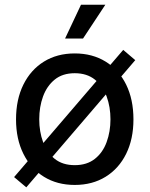

<svg xmlns="http://www.w3.org/2000/svg" viewBox="-20 -782 642 824"><path d="M300.8 11.7Q225.1 11.7 168.5 -23.4Q111.8 -58.6 80.3 -122.1Q48.8 -185.5 48.8 -269.5Q48.8 -355 80.3 -418.7Q111.8 -482.4 168.5 -517.6Q225.1 -552.7 300.8 -552.7Q376.5 -552.7 433.3 -517.6Q490.2 -482.4 521.5 -418.7Q552.7 -355 552.7 -269.5Q552.7 -185.5 521.5 -122.1Q490.2 -58.6 433.3 -23.4Q376.5 11.7 300.8 11.7ZM300.8 -73.2Q353 -73.2 387.2 -100.3Q421.4 -127.4 437.7 -172.4Q454.1 -217.3 454.1 -270Q454.1 -322.8 437.7 -367.9Q421.4 -413.1 387.2 -440.4Q353 -467.8 300.8 -467.8Q248.5 -467.8 214.8 -440.4Q181.2 -413.1 164.8 -368.2Q148.4 -323.2 148.4 -270Q148.4 -217.3 164.8 -172.4Q181.2 -127.4 214.8 -100.3Q248.5 -73.2 300.8 -73.2ZM92.8 22 40.5 -22 508.8 -567.9 560.5 -523.9ZM259.3 -616.7 327.6 -761.7H432.1L336.4 -616.7Z"/></svg>

Font: Inter Cardless
Style: Regular
Weight: 400
Designer: Rasmus Andersson
Foundry: rsms
Version: Version 4.001;git-9221beed3